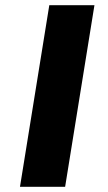

<svg xmlns="http://www.w3.org/2000/svg" viewBox="-20 -720 418 740"><path d="M57 0 170 -700H344L231 0Z"/></svg>

Font: Georama Extra Expanded SemiBold
Style: Italic
Weight: 600
Width: 8
Italic angle: -9°
Designer: Jean-Baptiste Levee
Foundry: Production Type
Version: Version 1.000